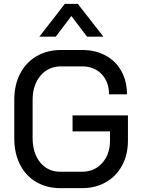

<svg xmlns="http://www.w3.org/2000/svg" viewBox="-20 -967 733 995"><path d="M54 -250V-450Q54 -527 84.5 -585.5Q115 -644 170 -676Q225 -708 297 -708H405Q474 -708 527 -679.5Q580 -651 609 -598.5Q638 -546 638 -478H545Q545 -543 506.5 -583Q468 -623 405 -623H297Q231 -623 190 -575Q149 -527 149 -448V-252Q149 -173 188.5 -125Q228 -77 293 -77H405Q469 -77 509.5 -122Q550 -167 550 -238V-286H356V-369H643V-238Q643 -166 613 -110Q583 -54 529 -23Q475 8 405 8H293Q222 8 167.5 -24Q113 -56 83.5 -114.5Q54 -173 54 -250ZM316 -947H383L516 -777H431L350 -884L269 -777H184Z"/></svg>

Font: Bai Jamjuree Medium
Style: Regular
Weight: 500
Version: Version 1.000; ttfautohint (v1.6)